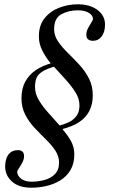

<svg xmlns="http://www.w3.org/2000/svg" viewBox="-20 -671 532 894"><path d="M126 203Q68 203 36 174.5Q4 146 4 104Q4 69 19.5 48.5Q35 28 65 28Q76 28 84 34.5Q92 41 92 56Q92 71 84 86Q76 101 68 112.5Q60 124 60 129Q60 146 77.5 160.5Q95 175 127 175Q156 175 185.5 167.5Q215 160 235 140.5Q255 121 255 86Q255 56 237.5 30Q220 4 194 -21.5Q168 -47 141.5 -75Q115 -103 97.5 -137Q80 -171 80 -213Q80 -259 98 -291.5Q116 -324 147.5 -345Q179 -366 221 -377L240 -363Q197 -351 176 -337Q155 -323 149 -305.5Q143 -288 143 -266Q143 -234 161.5 -203.5Q180 -173 207.5 -143Q235 -113 262 -82L275 -76L272 -68Q295 -42 310.5 -14Q326 14 326 48Q326 91 308 121Q290 151 260.5 169Q231 187 196 195Q161 203 126 203ZM267 -69 253 -85Q275 -91 297 -100.5Q319 -110 334.5 -129Q350 -148 350 -180Q350 -212 330.5 -242.5Q311 -273 283 -303.5Q255 -334 227 -365L215 -370V-377Q193 -404 177 -435.5Q161 -467 161 -501Q161 -553 187.5 -586Q214 -619 255.5 -635Q297 -651 342 -651Q399 -651 434 -624.5Q469 -598 469 -557Q469 -522 453.5 -501.5Q438 -481 412 -481Q399 -481 390.5 -487.5Q382 -494 382 -509Q382 -525 390 -540Q398 -555 405.5 -566.5Q413 -578 413 -582Q413 -599 394 -611Q375 -623 343 -623Q299 -623 265.5 -604.5Q232 -586 232 -535Q232 -505 250 -478.5Q268 -452 295 -425.5Q322 -399 349 -370Q376 -341 394 -306Q412 -271 412 -227Q412 -185 395.5 -153.5Q379 -122 347 -101.5Q315 -81 267 -69Z"/></svg>

Font: STIX Two Text
Style: Italic
Weight: 400
Italic angle: -12°
Designer: Ross Mills, John Hudson & Paul Hanslow, Tiro Typeworks Ltd; with prior portions MicroPress Inc. and Coen Hoffman, Elsevi
Foundry: Tiro Typeworks Ltd
Version: Version 2.13 b171